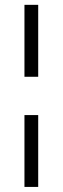

<svg xmlns="http://www.w3.org/2000/svg" viewBox="-20 -585 254 778"><path d="M79.1 -273.9V-565.4H134.8V-273.9ZM79.1 172.4V-118.7H134.8V172.4Z"/></svg>

Font: Lateef
Style: Regular
Weight: 400
Designer: SIL International
Foundry: SIL International
Version: Version 4.200